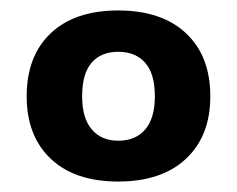

<svg xmlns="http://www.w3.org/2000/svg" viewBox="-20 -715 453 367"><path d="M31 -531Q31 -608 77 -651.5Q123 -695 206 -695Q289 -695 335.5 -651.5Q382 -608 382 -531Q382 -455 335.5 -411.5Q289 -368 206 -368Q123 -368 77 -411.5Q31 -455 31 -531ZM276 -531Q276 -574 257.5 -595Q239 -616 206 -616Q173 -616 155 -595Q137 -574 137 -531Q137 -489 155.5 -467.5Q174 -446 206 -446Q239 -446 257.5 -467.5Q276 -489 276 -531Z"/></svg>

Font: Mitr Medium
Style: Regular
Weight: 500
Designer: Thanarat Vachiruckul
Foundry: Cadson Demak
Version: Version 1.003